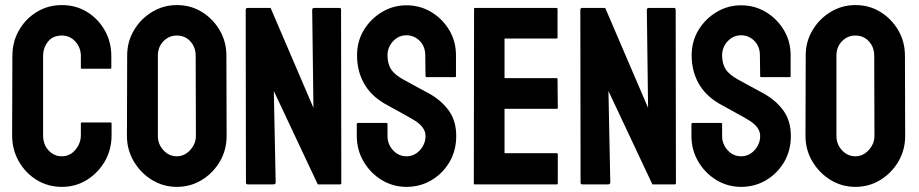

<svg xmlns="http://www.w3.org/2000/svg" viewBox="-20 -727 3624 757"><path d="M223.6 9.8Q169.4 9.8 124.5 -17.6Q80.1 -44.9 54 -91.1Q27.8 -137.2 27.8 -193.8L28.8 -505.9Q28.8 -561.5 54.2 -606.4Q79.6 -651.9 124.3 -679.4Q168.9 -707 223.6 -707Q279.3 -707 322.8 -680.2Q366.7 -653.3 392.8 -607.7Q418.9 -562 418.9 -505.9V-460Q418.9 -456.1 415 -456.1H302.7Q298.8 -456.1 298.8 -460V-505.9Q298.8 -539.1 277.3 -563Q255.9 -586.9 223.6 -586.9Q188 -586.9 168.9 -562.5Q149.9 -538.1 149.9 -505.9V-193.8Q149.9 -157.2 171.4 -134Q192.9 -110.8 223.6 -110.8Q255.9 -110.8 277.3 -136.5Q298.8 -162.1 298.8 -193.8V-240.2Q298.8 -244.1 302.7 -244.1H416Q419.9 -244.1 419.9 -240.2V-193.8Q419.9 -137.7 393.6 -91.3Q366.7 -45.4 322.8 -17.8Q278.8 9.8 223.6 9.8Z M677.2 9.8Q624 9.8 579.1 -17.6Q534.7 -44.9 507.6 -90.6Q480.5 -136.2 480.5 -190.9L481.4 -507.8Q481.4 -563.5 508.3 -607.9Q534.7 -652.8 579.6 -679.9Q624.5 -707 677.2 -707Q731.9 -707 775.4 -680.2Q819.3 -653.3 845.9 -608.2Q872.6 -563 872.6 -507.8L873.5 -190.9Q873.5 -136.2 847.2 -90.8Q820.3 -44.9 775.9 -17.6Q731.4 9.8 677.2 9.8ZM677.2 -110.8Q707.5 -110.8 730 -135.5Q752.4 -160.2 752.4 -190.9L751.5 -507.8Q751.5 -541 730.5 -564Q709.5 -586.9 677.2 -586.9Q646.5 -586.9 624.5 -564.5Q602.5 -542 602.5 -507.8V-190.9Q602.5 -158.2 624.5 -134.5Q646.5 -110.8 677.2 -110.8Z M1057.6 0H957.5Q949.7 0 949.7 -6.8L948.7 -688Q948.7 -695.8 956.5 -695.8H1046.9L1215.8 -301.8L1210.9 -688Q1210.9 -695.8 1219.7 -695.8H1318.8Q1324.7 -695.8 1324.7 -688L1325.7 -5.9Q1325.7 0 1320.8 0H1232.9L1059.6 -368.2L1066.9 -7.8Q1066.9 0 1057.6 0Z M1582.5 9.8Q1529.3 9.8 1484.4 -17.6Q1439.9 -44.9 1413.3 -90.6Q1386.7 -136.2 1386.7 -190.9V-236.8Q1386.7 -242.2 1391.6 -242.2H1503.9Q1507.8 -242.2 1507.8 -236.8V-190.9Q1507.8 -158.2 1529.8 -134.5Q1551.8 -110.8 1582.5 -110.8Q1613.8 -110.8 1635.7 -135Q1657.7 -159.2 1657.7 -190.9Q1657.7 -227.5 1609.9 -254.9Q1602.1 -259.8 1589.6 -266.8Q1577.1 -273.9 1560.1 -283.2Q1543 -292.5 1526.9 -301.5Q1510.7 -310.5 1495.6 -318.8Q1440.9 -351.1 1414.3 -399.7Q1387.7 -448.2 1387.7 -508.8Q1387.7 -564.5 1415 -609.4Q1442.4 -653.8 1486.6 -679.9Q1530.8 -706.1 1582.5 -706.1Q1635.7 -706.1 1680.2 -679.7Q1724.6 -652.8 1751.2 -608.4Q1777.8 -564 1777.8 -508.8V-426.8Q1777.8 -422.9 1773.9 -422.9H1661.6Q1657.7 -422.9 1657.7 -426.8L1656.7 -508.8Q1656.7 -543.9 1634.8 -565.9Q1612.8 -587.9 1582.5 -587.9Q1551.8 -587.9 1529.8 -564.5Q1507.8 -541 1507.8 -508.8Q1507.8 -476.1 1521.7 -454.1Q1535.6 -432.1 1572.8 -412.1Q1576.7 -410.2 1590.8 -402.3Q1605 -394.5 1622.3 -385Q1639.6 -375.5 1653.8 -367.9Q1668 -360.4 1670.9 -358.9Q1720.7 -331.1 1749.8 -290.5Q1778.8 -250 1778.8 -190.9Q1778.8 -133.8 1752.4 -88.4Q1725.6 -43 1681.2 -16.6Q1636.7 9.8 1582.5 9.8Z M2175.3 0H1852.1Q1848.1 0 1848.1 -4.9L1849.1 -691.9Q1849.1 -695.8 1853 -695.8H2174.3Q2178.2 -695.8 2178.2 -690.9V-579.1Q2178.2 -575.2 2174.3 -575.2H1969.2V-418.9H2174.3Q2178.2 -418.9 2178.2 -415L2179.2 -301.8Q2179.2 -297.9 2175.3 -297.9H1969.2V-123H2175.3Q2179.2 -123 2179.2 -118.2V-3.9Q2179.2 0 2175.3 0Z M2377 0H2276.9Q2269 0 2269 -6.8L2268.1 -688Q2268.1 -695.8 2275.9 -695.8H2366.2L2535.2 -301.8L2530.3 -688Q2530.3 -695.8 2539.1 -695.8H2638.2Q2644 -695.8 2644 -688L2645 -5.9Q2645 0 2640.1 0H2552.2L2378.9 -368.2L2386.2 -7.8Q2386.2 0 2377 0Z M2901.9 9.8Q2848.6 9.8 2803.7 -17.6Q2759.3 -44.9 2732.7 -90.6Q2706.1 -136.2 2706.1 -190.9V-236.8Q2706.1 -242.2 2710.9 -242.2H2823.2Q2827.1 -242.2 2827.1 -236.8V-190.9Q2827.1 -158.2 2849.1 -134.5Q2871.1 -110.8 2901.9 -110.8Q2933.1 -110.8 2955.1 -135Q2977.1 -159.2 2977.1 -190.9Q2977.1 -227.5 2929.2 -254.9Q2921.4 -259.8 2908.9 -266.8Q2896.5 -273.9 2879.4 -283.2Q2862.3 -292.5 2846.2 -301.5Q2830.1 -310.5 2814.9 -318.8Q2760.3 -351.1 2733.6 -399.7Q2707 -448.2 2707 -508.8Q2707 -564.5 2734.4 -609.4Q2761.7 -653.8 2805.9 -679.9Q2850.1 -706.1 2901.9 -706.1Q2955.1 -706.1 2999.5 -679.7Q3043.9 -652.8 3070.6 -608.4Q3097.2 -564 3097.2 -508.8V-426.8Q3097.2 -422.9 3093.3 -422.9H2981Q2977.1 -422.9 2977.1 -426.8L2976.1 -508.8Q2976.1 -543.9 2954.1 -565.9Q2932.1 -587.9 2901.9 -587.9Q2871.1 -587.9 2849.1 -564.5Q2827.1 -541 2827.1 -508.8Q2827.1 -476.1 2841.1 -454.1Q2855 -432.1 2892.1 -412.1Q2896 -410.2 2910.2 -402.3Q2924.3 -394.5 2941.7 -385Q2959 -375.5 2973.1 -367.9Q2987.3 -360.4 2990.2 -358.9Q3040 -331.1 3069.1 -290.5Q3098.1 -250 3098.1 -190.9Q3098.1 -133.8 3071.8 -88.4Q3044.9 -43 3000.5 -16.6Q2956.1 9.8 2901.9 9.8Z M3352.5 9.8Q3299.3 9.8 3254.4 -17.6Q3210 -44.9 3182.9 -90.6Q3155.8 -136.2 3155.8 -190.9L3156.7 -507.8Q3156.7 -563.5 3183.6 -607.9Q3210 -652.8 3254.9 -679.9Q3299.8 -707 3352.5 -707Q3407.2 -707 3450.7 -680.2Q3494.6 -653.3 3521.2 -608.2Q3547.9 -563 3547.9 -507.8L3548.8 -190.9Q3548.8 -136.2 3522.5 -90.8Q3495.6 -44.9 3451.2 -17.6Q3406.7 9.8 3352.5 9.8ZM3352.5 -110.8Q3382.8 -110.8 3405.3 -135.5Q3427.7 -160.2 3427.7 -190.9L3426.8 -507.8Q3426.8 -541 3405.8 -564Q3384.8 -586.9 3352.5 -586.9Q3321.8 -586.9 3299.8 -564.5Q3277.8 -542 3277.8 -507.8V-190.9Q3277.8 -158.2 3299.8 -134.5Q3321.8 -110.8 3352.5 -110.8Z"/></svg>

Font: WRV
Style: Display
Weight: 400
Designer: Will Viles x Danh Hong
Version: Version 8.001; ttfautohint (v1.8.3)